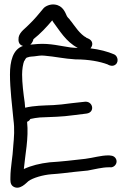

<svg xmlns="http://www.w3.org/2000/svg" viewBox="-20 -860 583 886"><path d="M26 -516C26 -449 36 -373 42 -308C48 -264 45 -228 41 -185V-184C39 -138 28 -86 28 -41C28 -29 26 -10 40 0C71 21 103 -18 111 -24C131 -39 178 -53 218 -56C252 -58 290 -63 325 -67L385 -73C418 -79 452 -88 481 -88H488C503 -86 518 -99 518 -115C518 -128 508 -141 491 -142L483 -143H482C444 -143 413 -132 373 -127C321 -121 261 -114 209 -111C165 -106 124 -96 90 -80C96 -147 113 -222 105 -298C110 -300 116 -303 120 -311C134 -314 150 -317 164 -318C224 -321 259 -320 324 -329L380 -336C421 -342 409 -398 367 -390L312 -384C276 -379 247 -376 226 -375C179 -373 139 -373 96 -363L94 -387C88 -428 82 -477 82 -516C82 -540 86 -565 92 -580H94V-581C94 -583 99 -591 103 -594L117 -598C122 -599 129 -599 138 -600L161 -603C169 -604 177 -604 186 -603C235 -599 275 -589 328 -586H329C390 -586 441 -576 476 -563C480 -561 492 -553 506 -558C531 -568 525 -601 507 -609C477 -622 439 -632 397 -637C398 -638 399 -638 399 -639C408 -650 410 -668 393 -679L378 -686V-687C366 -692 349 -709 339 -721L319 -747C313 -756 306 -764 302 -769V-770C296 -775 290 -783 289 -785C281 -802 271 -834 233 -839C212 -842 190 -832 181 -822C158 -794 139 -771 114 -747C101 -732 71 -714 66 -688V-687C64 -672 65 -654 86 -648C39 -632 26 -577 26 -516ZM221 -766C222 -765 224 -761 225 -759C254 -721 284 -667 339 -639H332C323 -640 311 -640 306 -641C262 -647 211 -661 154 -657C142 -656 130 -655 120 -654C129 -662 133 -673 134 -678V-679C166 -704 195 -735 221 -766Z"/></svg>

Font: Stray Cat
Style: BdExt
Weight: 700
Version: Version 1.0